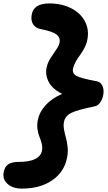

<svg xmlns="http://www.w3.org/2000/svg" viewBox="-62 -834 627 1117"><path d="M64.9 263.2Q11.2 263.2 -19 235.1Q-49.3 207 -40 166Q-34.7 135.7 -13.9 121.8Q6.8 107.9 46.9 107.9Q168.5 107.9 182.1 43Q186 24.4 180.9 2.7Q175.8 -19 168 -36.9Q160.2 -54.7 156.2 -81.3Q152.3 -107.9 158.2 -136.2Q167 -181.6 202.6 -221.4Q238.3 -261.2 299.8 -288.1Q244.6 -314.5 222.4 -355.5Q200.2 -396.5 209 -439.9Q214.4 -467.8 231.4 -494.9Q248.5 -522 264.6 -544.7Q280.8 -567.4 284.2 -585Q290.5 -614.3 266.6 -633.1Q242.7 -651.9 173.8 -665Q142.6 -671.4 129.4 -694.6Q116.2 -717.8 123 -751Q135.3 -814 224.1 -814Q295.9 -814 351.1 -786.4Q406.2 -758.8 432.1 -709.7Q458 -660.6 445.8 -601.1Q440.9 -577.1 428.5 -553.5Q416 -529.8 403.6 -513.7Q391.1 -497.6 378.9 -475.8Q366.7 -454.1 362.8 -434.1Q356.9 -406.2 385 -391.6Q413.1 -377 499 -361.8Q524.9 -356.9 534.7 -332.8Q544.4 -308.6 538.1 -278.8Q533.7 -256.3 520.5 -237.3Q507.3 -218.3 486.8 -214.8Q390.1 -195.3 353.3 -177.5Q316.4 -159.7 310.1 -124Q306.2 -105.5 310.5 -80.6Q314.9 -55.7 321.5 -33Q328.1 -10.3 331.3 21.2Q334.5 52.7 328.1 84Q311.5 167 241.5 215.1Q171.4 263.2 64.9 263.2Z"/></svg>

Font: Shantell Sans Irregular
Style: Bold Italic
Weight: 700
Italic angle: -11.31°
Designer: Stephen Nixon, Anya Danilova, Shantell Martin
Foundry: Arrow Type
Version: Version 1.006;[9816181b4]